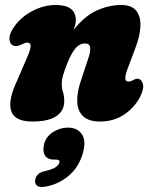

<svg xmlns="http://www.w3.org/2000/svg" viewBox="-20 -478 611 771"><path d="M44 -293Q23.5 -293 19 -314.5Q14.5 -336 31.5 -362.5Q58.5 -405.5 106.2 -431.8Q154 -458 204 -458Q284.5 -458 284.5 -396.5Q284.5 -387.5 282 -377.8Q279.5 -368 275.5 -357.5Q319.5 -414 368.8 -436Q418 -458 466 -458Q509 -458 527.2 -434.5Q545.5 -411 543.8 -372.2Q542 -333.5 524.5 -287.5L491.5 -199.5Q473 -150.5 495.5 -150.5Q504.5 -150.5 516 -157Q524.5 -162 531.5 -162Q546.5 -162 553.2 -143Q560 -124 542.5 -89Q519.5 -45 477.8 -17.5Q436 10 382.5 10Q335.5 10 313.5 -11.5Q291.5 -33 290.2 -69.2Q289 -105.5 303 -148.5L336 -248Q344 -271.5 342 -287.5Q340 -303.5 321 -303.5Q299.5 -303.5 283.5 -284.5Q267.5 -265.5 253 -230.5Q238.5 -194.5 233.2 -175.8Q228 -157 228 -140.5Q228 -123.5 233 -107.8Q238 -92 238 -71.5Q238 -33 206.2 -11.5Q174.5 10 110 10Q42 10 26.5 -28.5Q11 -67 41 -136.5L89.5 -249Q104 -282.5 103 -294.8Q102 -307 89.5 -307Q81 -307 63.5 -298Q53.5 -293 44 -293ZM197.5 163Q170.5 163 160.2 145.8Q150 128.5 157.5 99Q165.5 70 193.2 52.2Q221 34.5 253 34.5Q290 34.5 308.2 60.2Q326.5 86 313.5 134Q298 191.5 257.8 226.2Q217.5 261 165.5 271Q139 276 129 267.8Q119 259.5 121 245.5Q122.5 234 131.2 223.8Q140 213.5 158.5 209.5Q192 202 204.2 192.8Q216.5 183.5 218.5 175Q221.5 163 206.5 163Z"/></svg>

Font: Fraunces 144pt S100 Black
Style: Italic
Weight: 900
Italic angle: -16°
Version: Version 1.000; ttfautohint (v1.8.3)